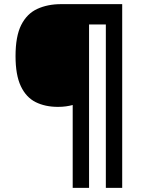

<svg xmlns="http://www.w3.org/2000/svg" viewBox="-20 -780 695 927"><path d="M570 127H491V-662H410V127H331V-273Q316 -269 298.5 -266.5Q281 -264 260 -264Q198 -264 152 -287Q106 -310 80.5 -364Q55 -418 55 -509Q55 -605 82.5 -659.5Q110 -714 160 -737Q210 -760 275 -760H570Z"/></svg>

Font: Noto Sans Hebrew
Style: Bold
Weight: 700
Designer: Monotype Design Team
Foundry: Monotype Imaging Inc.
Version: Version 2.003